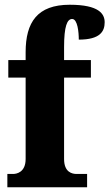

<svg xmlns="http://www.w3.org/2000/svg" viewBox="-20 -789 461 809"><path d="M11 0H347V-56H303C284 -56 250 -63 250 -119V-462H363V-536H250V-590C250 -679 263 -709 284 -709C307 -709 312 -653 312 -622C402 -622 421 -657 421 -695C421 -730 398 -769 274 -769C137 -769 88 -695 88 -569V-536H15V-462H88V-119C88 -63 50 -56 35 -56H11Z"/></svg>

Font: Noto Serif Hebrew ExtraCondensed Black
Style: Regular
Weight: 900
Width: 2
Designer: Monotype Design Team
Foundry: Monotype Imaging Inc.
Version: Version 2.004